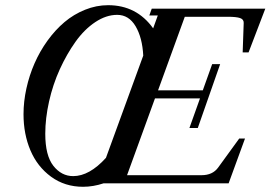

<svg xmlns="http://www.w3.org/2000/svg" viewBox="-20 -696 1027 729"><path d="M295.4 13.2Q226.1 13.2 173.8 -25.1Q121.6 -63.5 95.5 -125.2Q69.3 -187 69.3 -262.2Q69.3 -310.5 80.3 -360.4Q91.3 -410.2 111.3 -455.8Q131.3 -501.5 160.6 -542Q189.9 -582.5 224.9 -612.1Q259.8 -641.6 302.7 -658.9Q345.7 -676.3 390.6 -676.3Q498.5 -676.3 561.5 -588.4L579.1 -637.2H546.9L556.2 -663.1H987.3L923.8 -497.1H901.4L905.3 -608.9Q905.8 -622.6 891.6 -627.4Q877.4 -632.3 845.2 -632.3H681.6L580.1 -353H750L785.6 -452.6H815.9L731 -210H699.2L739.3 -322.3H568.4L462.4 -30.8H745.1Q787.1 -30.8 808.1 -59.6L888.2 -169.9H910.2L848.1 0H373.5Q334 13.2 295.4 13.2ZM257.8 -27.3Q319.3 -27.3 382.3 -96.7L523.9 -484.9Q520.5 -552.7 494.9 -596.2Q469.2 -639.6 424.8 -639.6Q383.3 -639.6 341.8 -612.1Q300.3 -584.5 266.8 -537.6Q233.4 -490.7 207 -432.9Q180.7 -375 166.3 -310.8Q151.9 -246.6 151.9 -188Q151.9 -105.5 182.6 -66.4Q213.4 -27.3 257.8 -27.3Z"/></svg>

Font: Elstob 14pt Medium
Style: Italic
Weight: 500
Italic angle: -20°
Designer: Peter S. Baker
Version: Version 1.015